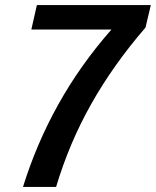

<svg xmlns="http://www.w3.org/2000/svg" viewBox="-20 -740 617 760"><path d="M71 0Q124 -171 211 -327Q298 -483 421 -623H104L126 -720H577L556 -631Q429 -484 341.5 -329Q254 -174 202 0Z"/></svg>

Font: Instrument Sans SemiCondensed SemiBold Italic
Style: Regular
Weight: 600
Width: 4
Italic angle: -13°
Designer: Rodrigo Fuenzalida
Foundry: fragTYPE
Version: Version 1.000; ttfautohint (v1.8.4.7-5d5b);gftools[0.9.28]